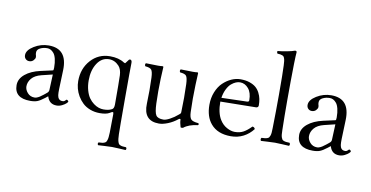

<svg xmlns="http://www.w3.org/2000/svg" viewBox="-86 -938 2753 1424"><g transform="rotate(10 1291.0 -226.0)"><path d="M293 -211.9 210.9 -191.9Q161.6 -179.7 138.4 -151.9Q115.2 -124 115.2 -91.8Q115.2 -66.4 135.5 -43.2Q155.8 -20 189 -20Q194.3 -20 200.4 -21.5Q206.5 -22.9 213.6 -26.6Q220.7 -30.3 226.1 -33.4Q231.4 -36.6 239.3 -43L251.5 -51.8Q255.4 -54.7 263.7 -61.5L274.9 -70.8Q287.6 -80.1 288.1 -95.2ZM288.1 -45.9H286.1L267.1 -30.8Q235.4 -6.3 214.6 1.7Q193.8 9.8 161.1 9.8Q42 9.8 42 -87.9Q42 -135.3 85 -170.9Q127.4 -206.1 199.2 -222.2L289.1 -242.2Q293.9 -243.7 293.9 -263.2Q293.9 -301.8 287.1 -329.3Q280.3 -356.9 268.6 -370.8Q256.8 -384.8 244.6 -390.9Q232.4 -397 219.2 -397Q189.5 -397 165.8 -385Q142.1 -373 142.1 -352.1Q142.1 -338.9 144 -333Q147 -327.1 147 -315.9Q147 -304.7 134.5 -291.7Q122.1 -278.8 103 -278.8Q86.4 -278.8 75.7 -289.8Q64.9 -300.8 64.9 -317.9Q64.9 -355.5 116.5 -387.2Q168 -418.9 227.1 -418.9Q368.2 -418.9 362.8 -256.8L357.9 -115.2Q356.9 -85 359.1 -67.9Q361.3 -50.8 370.6 -40.3Q379.9 -29.8 397.9 -29.8Q406.7 -29.8 412.6 -33.9Q418.5 -38.1 421.6 -42Q424.8 -45.9 426.8 -45.9Q430.2 -45.9 435.5 -42Q440.9 -38.1 440.9 -33.2Q440.9 -29.8 430.9 -20Q420.9 -10.3 400.9 -0.2Q380.9 9.8 359.9 9.8Q304.2 9.8 288.1 -45.9Z M760.7 -360.8Q728.5 -396 685.5 -396Q629.9 -396 596.2 -344.2Q562.5 -292.5 562.5 -215.8Q562.5 -174.3 572.3 -140.4Q582 -106.4 597.4 -85Q612.8 -63.5 632.6 -48.8Q652.3 -34.2 671.1 -28.1Q689.9 -22 707.5 -22Q746.6 -22 770.5 -35.2Q785.6 -42.5 785.6 -73.2Q785.6 -243.2 783.7 -293Q781.7 -337.4 760.7 -360.8ZM783.7 139.2 785.6 0Q785.6 -14.2 780 -14.9Q774.4 -15.6 757.8 -4.9Q733.9 9.8 684.6 9.8Q645 9.8 611.6 -3.2Q578.1 -16.1 555.7 -37.4Q533.2 -58.6 517.3 -85.7Q501.5 -112.8 494.1 -141.1Q486.8 -169.4 486.8 -196.8Q486.8 -291.5 544.2 -355.2Q601.6 -418.9 688.5 -418.9Q754.9 -418.9 796.4 -391.1Q805.7 -386.7 807.4 -387.9Q809.1 -389.2 818.8 -402.8Q825.7 -413.1 829.6 -417Q833.5 -420.9 838.4 -420.9Q845.7 -420.9 849.1 -414.6Q853 -408.2 852.5 -397.9Q851.1 -360.4 851.1 -129.4Q851.1 101.6 852.5 139.2Q853.5 160.2 854.7 172.9Q856 185.5 859.4 195.8Q862.8 206.1 866.2 210.7Q869.6 215.3 878.7 219Q887.7 222.7 896.2 223.4Q904.8 224.1 921.4 225.1Q925.8 229.5 925.8 235.6Q925.8 241.7 921.4 246.1Q903.3 245.6 871.8 243.4Q840.3 241.2 818.8 241.2Q796.9 241.2 764.4 243.4Q731.9 245.6 714.8 246.1Q710.4 241.7 710.4 235.6Q710.4 229.5 714.8 225.1Q731.4 224.1 740 223.4Q748.5 222.7 757.6 219Q766.6 215.3 770 210.7Q773.4 206.1 776.9 195.8Q780.3 185.5 781.5 172.9Q782.7 160.2 783.7 139.2Z M1130.4 9.8Q1012.7 9.8 1017.6 -120.1Q1021.5 -220.7 1017.6 -315.9Q1015.6 -361.3 1004.6 -374.8Q993.7 -388.2 958.5 -391.1Q954.1 -395.5 954.1 -402.6Q954.1 -409.7 958.5 -414.1Q1028.8 -412.1 1049.8 -412.1Q1072.8 -412.1 1082.5 -414.1Q1090.8 -414.1 1090.8 -408.2Q1087.9 -354.5 1086.4 -319.8Q1083 -224.6 1086.4 -132.8Q1088.9 -66.4 1102.5 -45.9Q1115.7 -24.9 1158.7 -24.9Q1176.3 -24.9 1207 -41.3Q1237.8 -57.6 1264.6 -81.1L1271.5 -86.9Q1274.9 -89.8 1275.6 -90.6Q1276.4 -91.3 1277.8 -94Q1279.3 -96.7 1279.5 -99.4Q1279.8 -102.1 1279.8 -107.9Q1283.7 -210.9 1279.8 -314Q1277.8 -360.8 1267.1 -374.8Q1256.3 -388.7 1220.7 -391.1Q1216.3 -395.5 1216.3 -402.6Q1216.3 -409.7 1220.7 -414.1Q1291 -412.1 1311.5 -412.1Q1335.9 -412.1 1345.7 -414.1Q1352.5 -414.1 1352.5 -408.2Q1349.6 -353 1348.6 -319.8Q1344.7 -213.9 1348.6 -113.8Q1350.1 -76.2 1362.5 -61.8Q1375 -47.4 1418.5 -43.9Q1422.9 -39.6 1422.9 -36.4Q1422.9 -33.2 1418.5 -28.8Q1350.1 -21 1312.5 9.8Q1301.8 12.7 1294.4 9.8Q1283.7 -24.9 1283.7 -46.9Q1283.2 -51.8 1278.6 -51.5Q1273.9 -51.3 1269.5 -47.9Q1235.4 -20.5 1197.3 -5.4Q1159.2 9.8 1130.4 9.8Z M1554.2 -258.8 1747.6 -264.2Q1761.2 -264.6 1761.2 -276.9Q1761.2 -333.5 1734.9 -364.7Q1708.5 -396 1671.4 -396Q1656.2 -396 1640.1 -389.4Q1624 -382.8 1606.4 -368.2Q1588.9 -353.5 1574.7 -325.2Q1560.5 -296.9 1554.2 -258.8ZM1818.4 -88.9Q1834 -87.4 1838.4 -73.2Q1808.6 -34.2 1766.1 -12.2Q1723.6 9.8 1671.4 9.8Q1571.8 9.8 1520.5 -50.8Q1475.6 -103.5 1475.6 -192.9Q1475.6 -245.1 1493.4 -289.1Q1511.2 -333 1539.8 -360.6Q1568.4 -388.2 1602.5 -403.6Q1636.7 -418.9 1671.4 -418.9Q1710 -418.9 1739.5 -408.9Q1769 -398.9 1787.4 -383.1Q1805.7 -367.2 1817.1 -344.5Q1828.6 -321.8 1833 -299.3Q1837.4 -276.9 1837.4 -251Q1837.4 -243.7 1832.5 -238.8Q1827.6 -233.9 1819.3 -233.9L1551.3 -230Q1551.3 -145 1581.5 -96.2Q1602.5 -62 1634.8 -44.4Q1666.5 -26.9 1695.3 -26.9Q1733.4 -26.9 1760.7 -42.2Q1788.1 -57.6 1818.4 -88.9Z M1967.8 -103Q1970.7 -229 1970.7 -355Q1970.7 -519 1967.8 -576.2Q1966.8 -594.7 1965.6 -606.2Q1964.4 -617.7 1961.4 -626.7Q1958.5 -635.7 1955.1 -640.1Q1951.7 -644.5 1944.1 -647.7Q1936.5 -650.9 1929 -651.9Q1921.4 -652.8 1907.2 -653.8Q1900.9 -660.2 1903.8 -672.9Q1933.1 -675.3 1973.9 -683.1Q2014.6 -690.9 2032.2 -698.2Q2044.9 -698.2 2044.9 -689Q2042.5 -663.6 2041 -599.1Q2038.6 -472.2 2038.6 -329.1Q2038.6 -202.1 2041 -103Q2041.5 -81.5 2042.5 -69.3Q2043.5 -56.6 2047.1 -46.6Q2050.8 -36.6 2054.2 -32Q2057.6 -27.3 2066.9 -23.9Q2076.2 -20.5 2084.5 -19.8Q2092.8 -19 2109.9 -18.1Q2114.3 -13.7 2114.3 -6.6Q2114.3 0.5 2109.9 4.9Q2092.3 4.4 2059.3 2.2Q2026.4 0 2003.9 0Q1981.4 0 1948.7 2.2Q1916 4.4 1898.9 4.9Q1894.5 0.5 1894.5 -6.6Q1894.5 -13.7 1898.9 -18.1Q1916 -19 1924.3 -19.8Q1932.6 -20.5 1941.9 -23.9Q1951.2 -27.3 1954.6 -32Q1958 -36.6 1961.7 -46.6Q1965.3 -56.6 1966.3 -69.3Q1967.3 -82 1967.8 -103Z M2420.9 -211.9 2338.9 -191.9Q2289.6 -179.7 2266.4 -151.9Q2243.2 -124 2243.2 -91.8Q2243.2 -66.4 2263.4 -43.2Q2283.7 -20 2316.9 -20Q2322.3 -20 2328.4 -21.5Q2334.5 -22.9 2341.6 -26.6Q2348.6 -30.3 2354 -33.4Q2359.4 -36.6 2367.2 -43L2379.4 -51.8Q2383.3 -54.7 2391.6 -61.5L2402.8 -70.8Q2415.5 -80.1 2416 -95.2ZM2416 -45.9H2414.1L2395 -30.8Q2363.3 -6.3 2342.5 1.7Q2321.8 9.8 2289.1 9.8Q2169.9 9.8 2169.9 -87.9Q2169.9 -135.3 2212.9 -170.9Q2255.4 -206.1 2327.1 -222.2L2417 -242.2Q2421.9 -243.7 2421.9 -263.2Q2421.9 -301.8 2415 -329.3Q2408.2 -356.9 2396.5 -370.8Q2384.8 -384.8 2372.6 -390.9Q2360.4 -397 2347.2 -397Q2317.4 -397 2293.7 -385Q2270 -373 2270 -352.1Q2270 -338.9 2272 -333Q2274.9 -327.1 2274.9 -315.9Q2274.9 -304.7 2262.5 -291.7Q2250 -278.8 2231 -278.8Q2214.4 -278.8 2203.6 -289.8Q2192.9 -300.8 2192.9 -317.9Q2192.9 -355.5 2244.4 -387.2Q2295.9 -418.9 2355 -418.9Q2496.1 -418.9 2490.7 -256.8L2485.8 -115.2Q2484.9 -85 2487.1 -67.9Q2489.3 -50.8 2498.5 -40.3Q2507.8 -29.8 2525.9 -29.8Q2534.7 -29.8 2540.5 -33.9Q2546.4 -38.1 2549.6 -42Q2552.7 -45.9 2554.7 -45.9Q2558.1 -45.9 2563.5 -42Q2568.8 -38.1 2568.8 -33.2Q2568.8 -29.8 2558.8 -20Q2548.8 -10.3 2528.8 -0.2Q2508.8 9.8 2487.8 9.8Q2432.1 9.8 2416 -45.9Z"/></g></svg>

Font: Linux Libertine Display G
Style: Regular
Weight: 400
Designer: Philipp H. Poll
Foundry: Philipp H. Poll
Version: Version 5.0.9